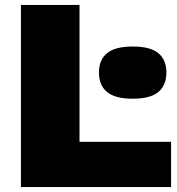

<svg xmlns="http://www.w3.org/2000/svg" viewBox="-20 -760 721 780"><path d="M65 0V-740H303V-184H675V0ZM519 -359Q448 -359 415 -386.2Q382 -413.5 382 -465Q382 -517 415 -544Q448 -571 519 -571Q590.5 -571 623.2 -544Q656 -517 656 -465Q656 -413.5 623.2 -386.2Q590.5 -359 519 -359Z"/></svg>

Font: Encode Sans Expanded Black
Style: Regular
Weight: 900
Width: 7
Designer: Multiple Designers
Foundry: Impallari Type
Version: Version 3.000; ttfautohint (v1.8.3) -l 8 -r 50 -G 200 -x 14 